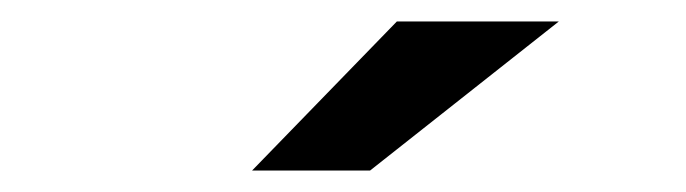

<svg xmlns="http://www.w3.org/2000/svg" viewBox="-20 -766 640 179"><path d="M215 -607 350 -746H501L325 -607Z"/></svg>

Font: Belfius21
Style: Bold
Weight: 700
Designer: Montserrat's base design by Julieta Ulanovsky, modified by Coast SPRL for Belfius Bank NV.
Foundry: Montserrat's base design by Julieta Ulanovsky, modified by Coast SPRL for Belfius Bank NV.
Version: Version 2.000;FEAKit 1.0